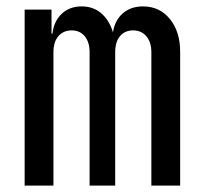

<svg xmlns="http://www.w3.org/2000/svg" viewBox="-20 -580 640 600"><path d="M57 0V-550H141V-475H144Q148 -513 172.5 -536.5Q197 -560 235 -560Q272 -560 297 -538Q322 -516 333 -479Q339 -517 364 -538.5Q389 -560 427 -560Q479 -560 511 -520.5Q543 -481 543 -418V0H453V-417Q453 -448 437.5 -466.5Q422 -485 396 -485Q370 -485 355 -467Q340 -449 340 -417V0H260V-417Q260 -448 245 -466.5Q230 -485 204 -485Q178 -485 162.5 -467Q147 -449 147 -417V0Z"/></svg>

Font: JetBrainsMono NFM Medium
Style: Regular
Weight: 500
Monospace: yes
Designer: Philipp Nurullin, Konstantin Bulenkov
Foundry: JetBrains
Version: Version 2.304; ttfautohint (v1.8.4.7-5d5b);Nerd Fonts 3.3.0